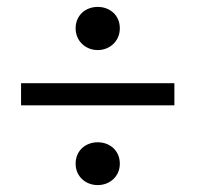

<svg xmlns="http://www.w3.org/2000/svg" viewBox="-20 -608 570 556"><path d="M263 -72C298 -72 327 -97 327 -134C327 -172 298 -196 263 -196C228 -196 199 -172 199 -134C199 -97 228 -72 263 -72ZM263 -463C298 -463 327 -489 327 -526C327 -564 298 -588 263 -588C228 -588 199 -564 199 -526C199 -489 228 -463 263 -463ZM41 -303H485V-367H41V-303Z"/></svg>

Font: Source Serif 4 Variable
Style: Italic
Weight: 400
Italic angle: -12°
Designer: Frank Grießhammer
Foundry: Adobe Systems Incorporated
Version: Version 4.004;hotconv 1.0.116;makeotfexe 2.5.65601